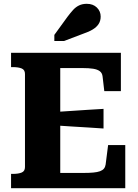

<svg xmlns="http://www.w3.org/2000/svg" viewBox="-20 -987 726 1007"><path d="M637 -226V0H38V-75H49Q76 -75 93.5 -82Q111 -89 111 -111V-599Q111 -621 93.5 -628Q76 -635 49 -635H38V-710H614V-509H527L518 -586Q516 -604 503.5 -613.5Q491 -623 468.5 -626.5Q446 -630 413 -630H296V-80H418Q448 -80 469.5 -82Q491 -84 504.5 -89Q518 -94 525 -102.5Q532 -111 534 -124L547 -226ZM274 -400Q316 -403 357.5 -405.5Q399 -408 440.5 -411Q482 -414 523 -416V-313Q482 -316 440.5 -318.5Q399 -321 357.5 -323.5Q316 -326 274 -329ZM334 -899 265 -804V-772H316L416 -810Q446 -820 466.5 -832.5Q487 -845 497.5 -861.5Q508 -878 508 -900Q508 -928 488 -947.5Q468 -967 435 -967Q412 -967 394.5 -958.5Q377 -950 363 -934.5Q349 -919 334 -899Z"/></svg>

Font: Roboto Serif 20pt
Style: Bold
Weight: 700
Version: Version 1.008